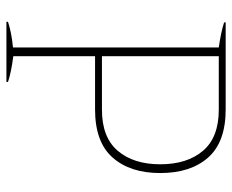

<svg xmlns="http://www.w3.org/2000/svg" viewBox="-84 -656 740 613"><g transform="rotate(90 286.5 -350.0)"><path d="M50 -5Q83 -16 132 -21V-678Q83 -685 52 -695V-700H330Q434 -700 483.5 -644Q533 -588 533 -491Q533 -395 483.5 -339Q434 -283 330 -283H160V-22Q213 -15 242 -5V0H50ZM331 -305Q419 -305 462 -355.5Q505 -406 505 -491Q505 -577 462 -627.5Q419 -678 331 -678H160V-305Z"/></g></svg>

Font: Trirong Thin
Style: Regular
Weight: 250
Designer: Katatrad Team
Foundry: CadsonDemak
Version: Version 1.001